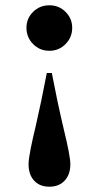

<svg xmlns="http://www.w3.org/2000/svg" viewBox="-20 -509 373 726"><path d="M253 -404Q253 -368 228 -342.5Q203 -317 167 -317Q130 -317 105 -342.5Q80 -368 80 -404Q80 -439 105 -464Q130 -489 167 -489Q203 -489 228 -464Q253 -439 253 -404ZM88 112Q88 93 96 53Q104 13 115 -32Q120 -56 125.5 -80Q131 -104 136 -128L157 -233H176L197 -128Q213 -54 221 -21Q246 81 246 112Q246 151 224.5 174Q203 197 167 197Q130 197 109 174Q88 151 88 112Z"/></svg>

Font: DeepMind Serif Display
Style: Regular
Weight: 800
Designer: Frank Grießhammer / Modifications: Colophon Foundry
Foundry: Colophon Foundry
Version: Version 5.002